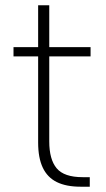

<svg xmlns="http://www.w3.org/2000/svg" viewBox="-20 -705 399 725"><path d="M284 0Q230 0 194.5 -17.5Q159 -35 141.5 -72Q124 -109 124 -167V-492H31V-527H124V-685H166V-527H322V-492H166V-171Q166 -103 194 -69.5Q222 -36 292 -36H319V0Z"/></svg>

Font: Onest Thin
Style: Regular
Weight: 250
Designer: Dmitri Voloshin, Andrey Kudryavtsev
Foundry: Dmitri Voloshin, Andrey Kudryavtsev
Version: Version 1.000;gftools[0.9.33]